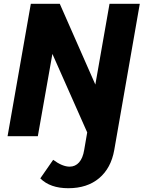

<svg xmlns="http://www.w3.org/2000/svg" viewBox="-20 -720 759 1015"><path d="M143 -700H296L484 -273L559 -700H719L584 73Q567 169 504 222Q441 275 341 275Q245 275 193 223L261 125Q310 161 348 161Q378 161 398 138.5Q418 116 425 73L441 -20L257 -435L180 0H20Z"/></svg>

Font: Sarabun ExtraBold
Style: Italic
Weight: 800
Italic angle: -10°
Designer: Suppakit Chalermlarp | Katatrad Co.,Ltd.
Foundry: Cadson Demak Co.,Ltd.
Version: Version 1.000; ttfautohint (v1.6)